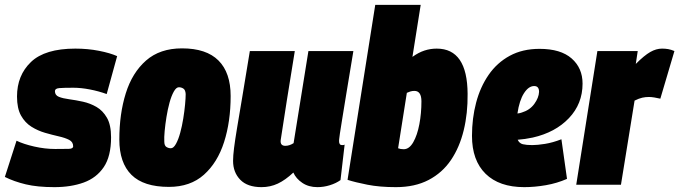

<svg xmlns="http://www.w3.org/2000/svg" viewBox="-45 -760 2795 790"><path d="M-25 -32 23 -181Q52 -167 96 -157Q140 -147 182 -147Q220 -147 238 -147.5Q256 -148 256 -158Q256 -176 239.5 -184.5Q223 -193 196.5 -199Q170 -205 140.5 -213.5Q111 -222 84.5 -238.5Q58 -255 41.5 -284.5Q25 -314 25 -363Q25 -450 82.5 -505Q140 -560 265 -560Q316 -560 362 -551Q408 -542 437 -529L394 -373Q361 -385 324.5 -392Q288 -399 257 -399Q217 -399 199 -397.5Q181 -396 181 -385Q181 -368 197.5 -361.5Q214 -355 240.5 -351.5Q267 -348 296.5 -341.5Q326 -335 352 -320Q378 -305 395 -275.5Q412 -246 412 -195Q412 -117 382 -72.5Q352 -28 299.5 -9Q247 10 179 10Q109 10 61 -1.5Q13 -13 -25 -32Z M650 9Q546 9 496 -40.5Q446 -90 446 -186Q446 -291 472.5 -376Q499 -461 556 -511Q613 -561 704 -561Q804 -561 854 -511Q904 -461 904 -365Q904 -260 877 -175.5Q850 -91 794 -41Q738 9 650 9ZM658 -150Q669 -150 679 -168Q689 -186 696.5 -213.5Q704 -241 709 -272Q714 -303 716.5 -330Q719 -357 719 -373Q718 -390 709.5 -395.5Q701 -401 691 -401Q680 -401 670 -383Q660 -365 652.5 -337.5Q645 -310 640 -279Q635 -248 632.5 -221Q630 -194 631 -178Q631 -161 639.5 -155.5Q648 -150 658 -150Z M1031 10Q973 10 943.5 -20.5Q914 -51 914 -98Q914 -119 918 -151Q922 -183 930.5 -234Q939 -285 952 -362Q965 -439 983 -550H1168Q1150 -439 1135.5 -348.5Q1121 -258 1110 -184Q1107 -160 1129 -160Q1146 -160 1163 -171L1224 -550H1409Q1391 -443 1380 -374.5Q1369 -306 1362.5 -267Q1356 -228 1353.5 -210Q1351 -192 1350.5 -187Q1350 -182 1350 -180Q1350 -163 1362 -163Q1363 -163 1366 -163Q1369 -163 1373 -165L1356 -19Q1338 -6 1312.5 2Q1287 10 1261 10Q1225 10 1199 -7.5Q1173 -25 1162 -50Q1129 -19 1098 -4.5Q1067 10 1031 10Z M1686 -740 1652 -526Q1677 -544 1701.5 -552Q1726 -560 1752 -560Q1878 -560 1879 -374Q1880 -294 1863 -224Q1846 -154 1810.5 -101.5Q1775 -49 1718.5 -19.5Q1662 10 1584 10Q1517 10 1466.5 0Q1416 -10 1385 -20L1499 -740ZM1660 -386Q1651 -386 1643 -383.5Q1635 -381 1629 -378L1593 -150Q1603 -146 1616 -146Q1639 -146 1655.5 -175Q1672 -204 1680.5 -249Q1689 -294 1689 -343Q1689 -386 1660 -386Z M2288 -24Q2247 -6 2201 2Q2155 10 2112 10Q2009 10 1953 -45Q1897 -100 1897 -201Q1897 -273 1914 -337.5Q1931 -402 1965.5 -452Q2000 -502 2052.5 -530.5Q2105 -559 2175 -559Q2262 -559 2307 -519.5Q2352 -480 2352 -416Q2352 -333 2296 -274Q2240 -215 2147 -194Q2114 -187 2085 -185Q2092 -170 2106.5 -166.5Q2121 -163 2145 -163Q2166 -163 2197.5 -168Q2229 -173 2265 -187ZM2153 -406Q2130 -406 2111 -376.5Q2092 -347 2084 -293Q2094 -294 2102 -297Q2135 -307 2153.5 -332.5Q2172 -358 2173 -382Q2173 -406 2153 -406Z M2579 -550 2571 -497Q2606 -532 2630.5 -546Q2655 -560 2679 -560Q2692 -560 2704 -558Q2716 -556 2730 -550L2672 -354Q2660 -357 2647 -359Q2634 -361 2625 -361Q2611 -361 2597.5 -358Q2584 -355 2566 -346L2510 0H2326L2413 -550Z"/></svg>

Font: Georama Semi Condensed Black
Style: Italic
Weight: 900
Width: 4
Italic angle: -9°
Designer: Jean-Baptiste Levee
Foundry: Production Type
Version: Version 1.000